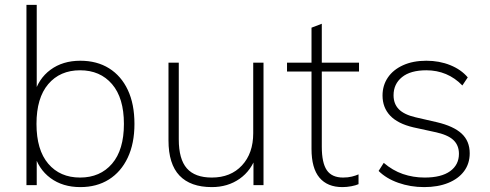

<svg xmlns="http://www.w3.org/2000/svg" viewBox="-20 -756 2000 784"><path d="M308 8Q236 8 186 -29Q136 -66 119 -131H130V0H88V-736H130V-369H119Q136 -434 186 -471Q236 -508 308 -508Q376 -508 425.5 -477Q475 -446 502 -388.5Q529 -331 529 -250Q529 -170 501.5 -112Q474 -54 424.5 -23Q375 8 308 8ZM307 -31Q389 -31 437.5 -87.5Q486 -144 486 -250Q486 -356 437.5 -412.5Q389 -469 307 -469Q225 -469 177 -412.5Q129 -356 129 -250Q129 -144 177 -87.5Q225 -31 307 -31Z M845 8Q758 8 713 -39Q668 -86 668 -183V-500H710V-187Q710 -106 743 -68.5Q776 -31 845 -31Q922 -31 968 -80.5Q1014 -130 1014 -212V-500H1056V0H1015V-122H1027Q1007 -60 958.5 -26Q910 8 845 8Z M1378 8Q1317 8 1284.5 -30.5Q1252 -69 1252 -148V-464H1152V-500H1252V-643L1294 -659V-500H1446V-464H1294V-157Q1294 -91 1314.5 -61Q1335 -31 1381 -31Q1401 -31 1417 -35Q1433 -39 1444 -44V-4Q1433 1 1414.5 4.5Q1396 8 1378 8Z M1712 8Q1656 8 1606.5 -9.5Q1557 -27 1526 -58L1547 -91Q1583 -60 1625 -45.5Q1667 -31 1714 -31Q1782 -31 1818 -57Q1854 -83 1854 -128Q1854 -163 1831 -184.5Q1808 -206 1755 -217L1668 -236Q1604 -251 1573 -284Q1542 -317 1542 -366Q1542 -407 1563.5 -439Q1585 -471 1625.5 -489.5Q1666 -508 1721 -508Q1774 -508 1818.5 -490Q1863 -472 1890 -440L1868 -407Q1838 -438 1801 -453.5Q1764 -469 1721 -469Q1656 -469 1621.5 -441Q1587 -413 1587 -367Q1587 -332 1608.5 -310Q1630 -288 1677 -277L1764 -257Q1832 -241 1865 -210.5Q1898 -180 1898 -130Q1898 -88 1875 -57Q1852 -26 1810 -9Q1768 8 1712 8Z"/></svg>

Font: Mulish ExtraLight
Style: Regular
Weight: 200
Designer: Vernon Adams
Foundry: Vernon Adams
Version: Version 3.603